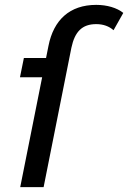

<svg xmlns="http://www.w3.org/2000/svg" viewBox="-20 -768 526 788"><path d="M375 -748C266 -748 200 -686 179 -580L169 -530H78L62 -451H153L63 0H159L273 -572C287 -638 317 -669 375 -669C404 -669 428 -660 446 -644L486 -715C460 -736 419 -748 375 -748Z"/></svg>

Font: AWKNG-Font Medium
Style: Italic
Weight: 500
Italic angle: -11.3°
Designer: Awakening Church
Foundry: Awakening Church
Version: Version 1.700;PS 001.700;hotconv 1.0.88;makeotf.lib2.5.64775